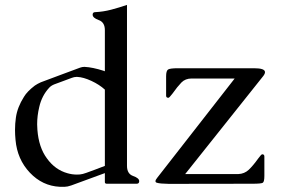

<svg xmlns="http://www.w3.org/2000/svg" viewBox="-20 -734 1121 767"><path d="M1031.2 -429.7 719.7 -38.6H931.6Q956.5 -39.6 973.6 -55.7Q990.7 -71.8 1011.7 -101.1Q1023.9 -117.7 1027.3 -117.7Q1036.1 -117.7 1036.1 -108.9V-31.7Q1036.1 -7.8 1029.8 -3.9Q1023.4 0 988.8 0L654.3 0.5Q619.1 0 606.9 -3.9Q601.1 -5.4 601.1 -10.3Q601.1 -15.6 608.9 -24.9L917.5 -420.4H745.6Q720.2 -420.4 704.6 -404.3Q689 -388.2 668.5 -359.4Q656.2 -343.3 652.8 -343.3Q643.6 -343.3 643.6 -351.6V-429.2Q643.6 -451.2 651.4 -456.3Q659.2 -461.4 691.4 -461.4H995.1Q1038.6 -461.4 1038.6 -445.8Q1038.6 -439 1031.2 -429.7ZM398.9 -42.5 264.6 6.8Q249 12.2 238.8 12.2H218.8Q149.4 8.8 99.1 -44.4Q48.8 -97.7 42 -175.3Q40 -195.8 40 -214.8Q40 -240.2 43.5 -264.2Q49.3 -305.7 75.7 -347.2Q88.4 -368.7 119.1 -392.1Q129.9 -399.4 143.1 -405.3Q182.1 -419.9 221.4 -434.6Q260.7 -449.2 300.3 -463.9Q308.6 -466.8 315.9 -466.8H318.4Q349.6 -465.3 394 -451.2Q397.9 -449.7 398.9 -449.2V-613.8Q398.9 -645 374.5 -653.8Q350.1 -662.6 350.1 -675.3Q350.1 -685.5 360.4 -685.5Q392.6 -687 424.1 -695.3Q455.6 -703.6 487.3 -714.4V-71.3Q487.3 -39.6 511.7 -31Q536.1 -22.5 536.1 -10.3Q536.1 0 525.9 0H407.2Q398.9 0 398.9 -6.3ZM398.9 -376Q377 -396 345 -410.9Q313 -425.8 288.1 -426.8H286.1Q276.4 -426.8 266.6 -422.9Q249 -416.5 231.7 -409.9Q214.4 -403.3 196.8 -397Q184.6 -392.1 177.2 -384.3Q147 -352.1 136.7 -306.2Q128.4 -271.5 128.4 -237.3Q128.4 -226.6 129.4 -215.3Q134.8 -145 167.5 -101.1Q200.2 -55.7 249.5 -42Q268.1 -36.6 287.1 -36.6Q293 -36.6 299.3 -37.1Q310.1 -38.1 324.7 -43.5Q335.9 -47.4 359.9 -56.4Q383.8 -65.4 398.9 -71.3Z"/></svg>

Font: Caudex
Style: Regular
Weight: 400
Version: Version 1.01